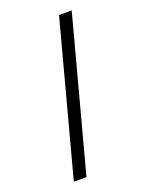

<svg xmlns="http://www.w3.org/2000/svg" viewBox="-138 -788 647 855"><g transform="rotate(-20 186.0 -360.0)"><path d="M312 -720 120 0H60L252 -720Z"/></g></svg>

Font: Vela Sans Light
Style: Regular
Weight: 300
Designer: Principal design: Mikhail Sharanda - project Manrope.
Design modification: Ravid Balaliev
Foundry: Mikhail Sharanda
Version: Version 1.001